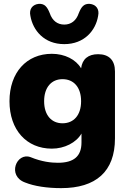

<svg xmlns="http://www.w3.org/2000/svg" viewBox="-20 -781 666 992"><path d="M312 -553C416 -553 475 -624 487 -699C495 -735 475 -758 444 -761C413 -763 400 -745 387 -713C374 -674 347 -654 312 -654C277 -654 250 -674 237 -713C224 -745 211 -763 180 -761C149 -758 129 -735 137 -699C150 -624 208 -553 312 -553ZM296 191C475 191 574 106 574 -66V-412C574 -470 543 -501 487 -501C436 -501 405 -476 399 -428C372 -474 314 -503 248 -503C117 -503 29 -406 29 -258C29 -110 117 -13 248 -13C313 -13 374 -44 401 -91V-45C401 27 361 60 279 60C245 60 196 55 138 31C65 4 15 128 110 162C157 181 223 191 296 191ZM303 -144C246 -144 208 -186 208 -258C208 -330 246 -372 303 -372C361 -372 399 -330 399 -258C399 -186 361 -144 303 -144Z"/></svg>

Font: Nunito Black
Style: Regular
Weight: 900
Designer: Vernon Adams
Foundry: Vernon Adams
Version: Version 3.602